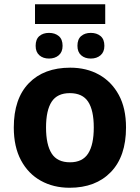

<svg xmlns="http://www.w3.org/2000/svg" viewBox="-20 -875 659 905"><path d="M574 -274Q574 -138 502.5 -64Q431 10 308 10Q232 10 172.5 -23Q113 -56 79 -119.5Q45 -183 45 -274Q45 -410 116 -483Q187 -556 311 -556Q388 -556 447 -523Q506 -490 540 -427.5Q574 -365 574 -274ZM197 -274Q197 -193 223.5 -151.5Q250 -110 310 -110Q369 -110 395.5 -151.5Q422 -193 422 -274Q422 -355 395.5 -395.5Q369 -436 309 -436Q250 -436 223.5 -395.5Q197 -355 197 -274ZM476 -855V-762H145V-855ZM211 -720Q239 -720 257 -705Q275 -690 275 -659Q275 -630 257 -614.5Q239 -599 211 -599Q183 -599 165.5 -614.5Q148 -630 148 -659Q148 -690 165.5 -705Q183 -720 211 -720ZM408 -720Q436 -720 454 -705Q472 -690 472 -659Q472 -630 454 -614.5Q436 -599 408 -599Q380 -599 362.5 -614.5Q345 -630 345 -659Q345 -690 362.5 -705Q380 -720 408 -720Z"/></svg>

Font: Noto Sans IKEA
Style: Bold
Weight: 600
Designer: Monotype Design Team
Foundry: Monotype Imaging Inc.
Version: Version 2.001